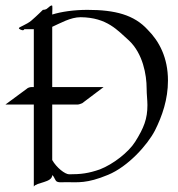

<svg xmlns="http://www.w3.org/2000/svg" viewBox="-53 -667 651 703"><path d="M-33.2 -284.2H70.8V16.1C80.1 0 138.2 2 138.2 -25.9C145 -21 145 -15.1 151.9 -4.9C158.2 2.9 175.8 0 187 0C231.9 0 264.2 5.9 342.8 -26.9C416 -57.1 486.8 -136.2 514.2 -189C541 -242.2 562 -303.2 562 -372.1C562 -456.1 529.8 -516.1 487.8 -558.1C438 -612.8 368.2 -630.9 267.1 -630.9C216.8 -630.9 170.9 -624 138.2 -613.8C138.2 -627.9 140.1 -647 137.2 -647C132.8 -647 128.9 -644 120.1 -636.2C115.2 -630.9 104 -630.9 104 -630.9C104 -630.9 83 -609.9 62 -591.8C44.9 -577.1 16.1 -567.9 16.1 -564C16.1 -560.1 26.9 -556.2 30.8 -556.2C34.2 -556.2 36.1 -560.1 36.1 -560.1H70.8V-348.1H61C56.2 -348.1 47.9 -345.2 44.9 -341.8ZM242.2 -604C339.8 -603 377.9 -555.2 419.9 -518.1C470.2 -470.2 483.9 -393.1 483.9 -342.8C483.9 -320.8 486.8 -300.8 486.8 -282.2C486.8 -231.9 474.1 -199.2 441.9 -147.9C418 -109.9 361.8 -65.9 313 -46.9C271 -32.2 243.2 -28.8 200.2 -28.8C185.1 -28.8 153.8 -53.2 138.2 -81.1V-284.2H231C235.8 -284.2 243.2 -287.1 248 -289.1L326.2 -348.1H138.2V-568.8C168 -582 205.1 -604 242.2 -604Z"/></svg>

Font: Pierce
Style: Roman
Weight: 500
Version: Version 0.2.0